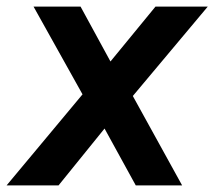

<svg xmlns="http://www.w3.org/2000/svg" viewBox="-47 -564 652 584"><path d="M-27 0H131L271 -173L366 0H507L357 -272L585 -544H426L289 -377L198 -544H55L204 -277Z"/></svg>

Font: Mluvka Bold
Style: Italic
Weight: 700
Italic angle: -8°
Designer: Modified by Jiří Krblich, Original typeface by Gumpita Rahayu
Foundry: Gumpita Rahayu & Jiří Krblich
Version: Version 2.000;Glyphs 3.1.1 (3134)